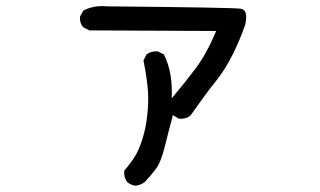

<svg xmlns="http://www.w3.org/2000/svg" viewBox="-20 -547 1040 624"><path d="M420.9 56.6Q405.3 54.7 393.6 44.9Q381.8 29.3 383.8 7.8Q417 -31.2 428.7 -57.6Q440.4 -84 448.2 -113.8Q456.1 -143.6 460 -186.5Q463.9 -229.5 459 -271.5Q454.1 -313.5 446.3 -350.6L456.1 -370.1Q471.7 -381.8 493.2 -379.9L512.7 -370.1Q528.3 -338.9 534.2 -302.7Q540 -266.6 538.1 -227.5Q581.1 -278.3 616.2 -325.2Q651.4 -372.1 682.6 -446.3L270.5 -448.2L251 -458Q238.3 -471.7 240.2 -493.2L251 -512.7Q284.2 -530.3 327.1 -526.4Q739.3 -522.5 763.2 -518.6Q787.1 -514.6 777.3 -467.8Q759.8 -417 735.8 -369.1Q711.9 -321.3 684.6 -287.1Q657.2 -252.9 637.7 -225.6Q618.2 -198.2 598.6 -170.9Q583 -159.2 561.5 -161.1L542 -172.9Q528.3 -122.1 515.6 -70.8Q502.9 -19.5 486.3 2.4Q469.7 24.4 450.2 44.9Q436.5 54.7 420.9 56.6Z"/></svg>

Font: NaikaiFont
Style: Regular-Lite
Weight: 400
Version: Version 1.67